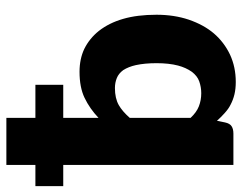

<svg xmlns="http://www.w3.org/2000/svg" viewBox="-120 -688 796 633"><g transform="rotate(-90 278.5 -371.0)"><path d="M207 -341.8V-141.1Q225.1 -121.6 245.1 -113.8Q265.1 -106 288.1 -106Q308.6 -106 327.6 -112.8Q345.2 -119.1 358.9 -137.2Q372.6 -156.7 379.4 -182.6Q387.2 -212.4 387.2 -253.4Q387.2 -292 380.9 -321.3Q375.5 -345.7 364.3 -363.3Q353 -378.4 338.4 -384.3Q322.8 -390.6 305.2 -390.6Q271.5 -390.6 249 -377.9Q228.5 -366.2 207 -341.8ZM207 -561V-444.8Q237.3 -473.6 272.9 -490.7Q307.6 -507.3 358.9 -507.3Q400.9 -507.3 434.1 -491.7Q468.8 -474.6 493.7 -443.4Q520 -409.7 533.2 -363.8Q546.9 -316.9 546.9 -253.4Q546.9 -195.8 530.8 -147.5Q513.7 -97.7 485.4 -64.5Q456.5 -30.8 415.5 -11.2Q374.5 7.8 325.2 7.8Q302.7 7.8 284.2 3.4Q266.1 -1 250.5 -9.3Q237.3 -15.6 222.7 -28.8Q209.5 -40.5 197.3 -54.2L191.9 -27.8Q188.5 -11.7 179.2 -5.9Q170.4 0 154.8 0H51.8V-561H-18.1V-652.8H51.8V-748.5H207V-652.8H315.9V-561Z"/></g></svg>

Font: Lato-ExtraBold
Style: Regular
Weight: 500
Designer: Lukasz Dziedzic with Adam Twardoch and Botio Nikoltchev
Foundry: tyPoland Lukasz Dziedzic
Version: ""